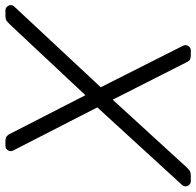

<svg xmlns="http://www.w3.org/2000/svg" viewBox="-58 -712 740 725"><g transform="rotate(90 312.5 -350.0)"><path d="M-10 0Q-22 0 -28 -11.5Q-34 -23 -25 -33L280 -360L124 -669Q118 -680 124 -690Q130 -700 141 -700H157Q173 -700 178 -695Q183 -690 185 -685L327 -405L583 -685Q588 -690 594 -695Q600 -700 617 -700H634Q646 -700 652 -689Q658 -678 649 -667L356 -347L519 -29Q524 -19 518 -9.5Q512 0 501 0H485Q470 0 464.5 -5.5Q459 -11 457 -15L310 -302L41 -15Q37 -11 30.5 -5.5Q24 0 8 0Z"/></g></svg>

Font: Rubik Light Light
Style: Italic
Weight: 300
Italic angle: -12°
Version: Version 2.104